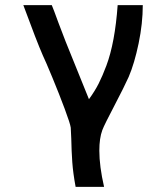

<svg xmlns="http://www.w3.org/2000/svg" viewBox="-20 -570 640 749"><path d="M258 -29.5Q257 -60 256 -72Q254 -87.5 232.5 -145.2Q211 -203 184.5 -267Q158 -331 147 -354Q123.5 -407.5 71 -550H182Q190 -531 207.5 -482.5Q229.5 -423.5 236 -408L327 -183Q350 -214.5 365 -244.2Q380 -274 395 -314Q428.5 -403.5 439 -550H537Q537 -479 520.8 -400.8Q504.5 -322.5 482 -270Q466 -234 424 -153.5Q409 -125 396 -99Q383 -73 379 -62Q367.5 -30.5 367.5 17.5Q367.5 78.5 386 159H275Q265 105 262 62.8Q259 20.5 258 -29.5Z"/></svg>

Font: JuliaMono
Style: Bold
Weight: 700
Monospace: yes
Designer: cormullion
Foundry: corm
Version: Version 0.055; ttfautohint (v1.8.4)